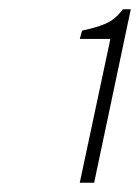

<svg xmlns="http://www.w3.org/2000/svg" viewBox="-20 -821 302 414"><path d="M262 -801 183 -427H152L218 -737H152L157 -755L170 -758Q199 -765 214 -773Q229 -781 241 -796L245 -801Z"/></svg>

Font: Be Vietnam Pro Thin
Style: Italic
Weight: 100
Italic angle: -12°
Designer: Lam Bao, Tony Le, Vietanh Nguyen
Foundry: Yellow Type Foundry
Version: Version 1.002; ttfautohint (v1.8.3)